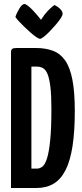

<svg xmlns="http://www.w3.org/2000/svg" viewBox="-20 -940 409 960"><path d="M35 0V-680Q35 -690 40.5 -695Q46 -700 62 -700H159Q208 -700 245 -686Q282 -672 306 -637.5Q330 -603 342 -541.5Q354 -480 354 -385Q354 -282 342.5 -208.5Q331 -135 307.5 -89Q284 -43 248 -21.5Q212 0 162 0ZM137 -97H165Q179 -97 192 -107Q205 -117 215 -148Q225 -179 231 -238.5Q237 -298 237 -396Q237 -464 232 -505.5Q227 -547 218 -569Q209 -591 195.5 -599Q182 -607 164 -607H137ZM181 -746Q174 -746 161.5 -754.5Q149 -763 133.5 -776.5Q118 -790 102.5 -805Q87 -820 75 -833Q63 -846 57 -855Q64 -877 77.5 -898.5Q91 -920 102 -920Q108 -920 118.5 -912Q129 -904 140.5 -892.5Q152 -881 162 -869Q172 -857 178.5 -849Q185 -841 185 -841Q202 -868 217.5 -884Q233 -900 242.5 -907.5Q252 -915 252 -915Q271 -906 282 -894Q293 -882 293 -871Q293 -863 283.5 -848.5Q274 -834 259 -816.5Q244 -799 228 -782.5Q212 -766 199 -756Q186 -746 181 -746Z"/></svg>

Font: Yanone Kaffeesatz SemiBold
Style: Regular
Weight: 600
Designer: Yanone (Cyrillic: Daniel Pouzeot, Huerta Tipografica, and Cyreal)
Foundry: Yanone
Version: Version 2.003